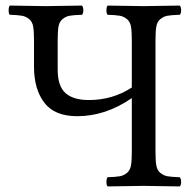

<svg xmlns="http://www.w3.org/2000/svg" viewBox="-20 -667 690 689"><path d="M102 -523Q102 -555 99 -572Q96 -589 84.5 -598.5Q73 -608 59 -610.5Q45 -613 15 -614Q11 -618 11 -630Q11 -642 15 -647Q115 -645 144 -645Q176 -645 274 -647Q279 -642 279 -630Q279 -618 274 -614Q244 -613 230 -610.5Q216 -608 204.5 -598.5Q193 -589 190 -572Q187 -555 187 -523V-417Q187 -358 215 -333Q243 -308 299 -308Q384 -308 453 -353V-523Q453 -555 450 -572Q447 -589 435.5 -598.5Q424 -608 410 -610.5Q396 -613 366 -614Q362 -618 362 -630Q362 -642 366 -647Q466 -645 495 -645Q527 -645 625 -647Q630 -642 630 -630Q630 -618 625 -614Q595 -613 581 -610.5Q567 -608 555.5 -598.5Q544 -589 541 -572Q538 -555 538 -523V-122Q538 -90 541 -73Q544 -56 555.5 -46.5Q567 -37 581 -34.5Q595 -32 625 -31Q630 -26 630 -14Q630 -2 625 2Q525 0 496 0Q464 0 366 2Q362 -2 362 -14Q362 -26 366 -31Q396 -32 410 -34.5Q424 -37 435.5 -46.5Q447 -56 450 -73Q453 -90 453 -122V-315Q359 -250 257 -250Q176 -250 139 -298.5Q102 -347 102 -428Z"/></svg>

Font: Linux Libertine Initials O
Style: Initials
Weight: 400
Designer: Philipp H. Poll
Foundry: Philipp H. Poll
Version: Version 5.0.6